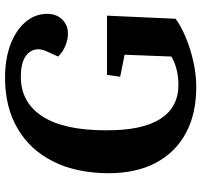

<svg xmlns="http://www.w3.org/2000/svg" viewBox="-38 -726 779 742"><g transform="rotate(-90 351.0 -355.5)"><path d="M661 -331 649 -66Q621 -45 578 -27Q535 -9 484.5 2.5Q434 14 385 14Q282 14 207.5 -26Q133 -66 92.5 -142Q52 -218 52 -326Q53 -451 98 -540Q143 -629 225.5 -677Q308 -725 421 -725Q494 -725 549.5 -704Q605 -683 636.5 -646Q668 -609 668 -562Q668 -526 646 -504Q624 -482 593 -482Q568 -482 544 -492Q520 -502 503 -520L523 -564Q542 -605 516.5 -634.5Q491 -664 425 -664Q326 -664 272 -581Q218 -498 218 -336Q217 -195 262 -125Q307 -55 393 -55Q456 -55 503 -82L510 -263L425 -280L432 -331Z"/></g></svg>

Font: Literata 36pt
Style: Bold Italic
Weight: 700
Italic angle: -2°
Designer: Latin by Veronika Burian and Jose Scaglione. Greek by Irene Vlachou. Cyrillic by Vera Evstafieva
Foundry: TypeTogether
Version: Version 3.002